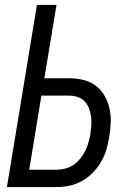

<svg xmlns="http://www.w3.org/2000/svg" viewBox="-20 -755 540 775"><path d="M8 0 129 -735H208L159 -439H259Q288 -439 316 -432.5Q344 -426 366 -409.5Q388 -393 401.5 -369.5Q415 -346 421.5 -318.5Q428 -291 427 -261.5Q426 -232 421 -203Q417 -177 409.5 -151.5Q402 -126 388.5 -102.5Q375 -79 355 -58.5Q335 -38 311 -24.5Q287 -11 261 -5.5Q235 0 209 0ZM98 -70H209Q226 -70 243.5 -74.5Q261 -79 276.5 -89.5Q292 -100 304 -115Q316 -130 324 -146Q332 -162 337 -179.5Q342 -197 345 -214Q347 -231 348.5 -249Q350 -267 347.5 -284.5Q345 -302 339 -318Q333 -334 321.5 -346Q310 -358 293.5 -363.5Q277 -369 259 -369H147Z"/></svg>

Font: Iosevka Curly Oblique
Style: Regular
Weight: 400
Italic angle: -9°
Monospace: yes
Designer: Belleve Invis
Foundry: Belleve Invis
Version: Version 11.1.0; ttfautohint (v1.8.3)